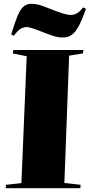

<svg xmlns="http://www.w3.org/2000/svg" viewBox="-20 -994 474 1014"><path d="M121 -697 47 -712 51 -730H421L418 -712L345 -700L320 -28L406 -18L404 0H10L12 -18L93 -27ZM313 -796Q288 -796 267 -802.5Q246 -809 217 -820Q183 -834 158 -842.5Q133 -851 120 -851Q107 -851 91.5 -843.5Q76 -836 53 -805L39 -812Q58 -875 73 -910.5Q88 -946 105 -960Q122 -974 145 -974Q168 -974 188.5 -968Q209 -962 253 -944Q287 -931 312 -923Q337 -915 354 -915Q368 -915 384 -922.5Q400 -930 419 -955L434 -948Q414 -890 396 -856.5Q378 -823 358.5 -809.5Q339 -796 313 -796Z"/></svg>

Font: Literata 72pt Black
Style: Italic
Weight: 900
Italic angle: -2°
Designer: Latin by Veronika Burian and Jose Scaglione. Greek by Irene Vlachou. Cyrillic by Vera Evstafieva
Foundry: TypeTogether
Version: Version 3.002